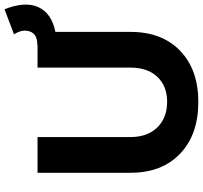

<svg xmlns="http://www.w3.org/2000/svg" viewBox="-44 -842 897 849"><g transform="rotate(-90 404.5 -417.5)"><path d="M788 -846Q824 -755 797.5 -696.5Q771 -638 688 -621V-289Q688 -150 604.5 -69.5Q521 11 378 11Q234 11 149.5 -69.5Q65 -150 65 -289V-700H223V-289Q223 -214 265.5 -170.5Q308 -127 379 -127Q448 -127 489 -170Q530 -213 530 -289V-700H631V-701Q679 -701 690 -734.5Q701 -768 677 -804Z"/></g></svg>

Font: Montserrat-Arabic SemiBold
Style: Regular
Weight: 600
Designer: Mohamed Gaber
Foundry: Kief Type Foundry
Version: Version 5.008;PS 005.008;hotconv 1.0.88;makeotf.lib2.5.64775